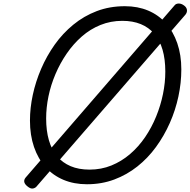

<svg xmlns="http://www.w3.org/2000/svg" viewBox="-20 -1051 1106 1115"><path d="M485 19Q410 19 349 -6.5Q288 -32 244.5 -80.5Q201 -129 177.5 -197.5Q154 -266 154 -351Q154 -424 170.5 -500.5Q187 -577 219 -651.5Q251 -726 297.5 -791.5Q344 -857 405.5 -907.5Q467 -958 542 -986.5Q617 -1015 705 -1015Q780 -1015 840.5 -989.5Q901 -964 943.5 -916Q986 -868 1009.5 -800Q1033 -732 1033 -648Q1033 -570 1016 -490.5Q999 -411 966 -336.5Q933 -262 886 -197.5Q839 -133 778 -84.5Q717 -36 643.5 -8.5Q570 19 485 19ZM500 -66Q568 -66 627 -90Q686 -114 735.5 -156.5Q785 -199 823 -255Q861 -311 887 -375Q913 -439 926.5 -505Q940 -571 940 -635Q940 -707 924 -762Q908 -817 876 -854.5Q844 -892 797.5 -911Q751 -930 690 -930Q623 -930 563.5 -906Q504 -882 455 -839Q406 -796 367.5 -740Q329 -684 302 -620.5Q275 -557 261.5 -491.5Q248 -426 248 -363Q248 -292 264 -236.5Q280 -181 311.5 -143.5Q343 -106 390 -86Q437 -66 500 -66ZM194 30Q187 40 172.5 43.5Q158 47 139 31Q108 6 129 -20L993 -1019Q1001 -1030 1017 -1030.5Q1033 -1031 1049 -1019Q1063 -1009 1065.5 -994.5Q1068 -980 1057 -966Z"/></svg>

Font: Playwrite US Trad
Style: Regular
Weight: 400
Designer: Veronika Burian, José Scaglione
Foundry: TypeTogether
Version: Version 1.002